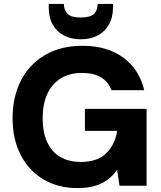

<svg xmlns="http://www.w3.org/2000/svg" viewBox="-20 -945 821 977"><path d="M374 12Q275 12 200.5 -32.5Q126 -77 85 -157Q44 -237 44 -344Q44 -452 86.5 -535Q129 -618 209 -665Q289 -712 399 -712Q525 -712 607 -652Q689 -592 714 -486H547Q532 -528 494.5 -551Q457 -574 398 -574Q333 -574 288 -545.5Q243 -517 220 -465.5Q197 -414 197 -344Q197 -272 220 -222Q243 -172 286.5 -146.5Q330 -121 391 -121Q477 -121 521.5 -166Q566 -211 576 -279H412V-391H726V0H588L576 -81Q555 -51 526.5 -30Q498 -9 460.5 1.5Q423 12 374 12ZM391 -745Q342 -745 305 -764.5Q268 -784 248 -820Q228 -856 228 -907V-925H305Q305 -893 323.5 -874.5Q342 -856 391 -856Q440 -856 458.5 -874.5Q477 -893 477 -925H555V-907Q555 -856 534 -819.5Q513 -783 476.5 -764Q440 -745 391 -745Z"/></svg>

Font: DM Sans 24pt Black
Style: Regular
Weight: 900
Designer: Colophon Foundry, Jonny Pinhorn
Foundry: Colophon Foundry
Version: Version 4.004;gftools[0.9.30]